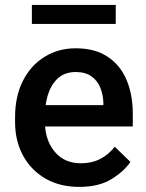

<svg xmlns="http://www.w3.org/2000/svg" viewBox="-20 -729 576 759"><path d="M293.5 9.8Q215.3 9.8 158.2 -23.9Q101.1 -57.6 70.3 -115.5Q39.6 -173.3 39.6 -246.1V-265.6Q39.6 -348.6 70.8 -409.9Q102.1 -471.2 156.5 -504.6Q210.9 -538.1 279.3 -538.1Q355 -538.1 405 -505.1Q455.1 -472.2 480 -413.8Q504.9 -355.5 504.9 -279.3V-229H158.2Q163.1 -166 200.2 -124.8Q237.3 -83.5 300.3 -83.5Q342.8 -83.5 376 -100.6Q409.2 -117.7 433.6 -148.9L495.6 -88.9Q470.2 -51.3 420.4 -20.8Q370.6 9.8 293.5 9.8ZM278.8 -444.3Q229 -444.3 199 -409.4Q168.9 -374.5 160.6 -313.5H388.7V-322.8Q387.7 -354.5 376.5 -382.3Q365.2 -410.2 341.6 -427.2Q317.9 -444.3 278.8 -444.3ZM437.5 -709.5V-634.3H106V-709.5Z"/></svg>

Font: Vazirmatn UI FD Medium
Style: Regular
Weight: 500
Designer: Saber Rastikerdar
Foundry: Saber Rastikerdar
Version: Version 33.003